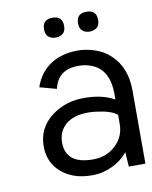

<svg xmlns="http://www.w3.org/2000/svg" viewBox="-72 -644 561 708"><g transform="rotate(-10 208.5 -290.0)"><path d="M234.9 -397.9Q159.2 -397.9 143.6 -328.1L80.6 -345.2Q107.4 -424.8 188.5 -447.3Q212.9 -454.1 243.7 -454.1Q274.4 -454.1 306.6 -443.4Q338.9 -432.6 363.3 -410.2Q417 -361.3 417 -272.9V0H355L351.1 -54.2Q329.1 -26.4 293 -9Q256.8 8.3 218.3 8.3Q179.7 8.3 151.4 -1.5Q122.6 -11.7 102.1 -29.3Q58.6 -66.9 58.6 -127.9Q58.6 -196.3 114.3 -238.8Q166 -277.8 235.1 -277.8Q304.2 -277.8 349.1 -252V-273.9Q348.6 -369.1 278.3 -391.6Q257.8 -398.4 234.9 -397.9ZM349.1 -162.1V-194.8Q327.1 -213.4 271.5 -220.2Q255.9 -222.2 242.7 -222.2Q186.5 -222.2 157.2 -196.8Q127.9 -171.4 127.9 -129.9Q127.9 -48.8 230 -48.8Q281.2 -48.8 315.4 -81.5Q349.6 -113.8 349.1 -162.1ZM299.8 -589.4Q337.4 -589.4 337.4 -552.7Q337.4 -532.2 326.4 -523.7Q315.4 -515.1 299.8 -515.1Q284.2 -515.1 273.2 -523.7Q262.2 -532.2 262.2 -552.7Q262.2 -589.4 299.8 -589.4ZM210 -552.7Q210 -532.2 199 -523.7Q188 -515.1 172.4 -515.1Q156.7 -515.1 145.8 -523.7Q134.8 -532.2 134.8 -552.7Q134.8 -589.4 172.4 -589.4Q210 -589.4 210 -552.7Z"/></g></svg>

Font: Meera
Style: Regular
Weight: 400
Designer: Hussain KH and Suresh P for Swathanthra Malayalam Computing (SMC)
Version: Version 7.0.0+20221109